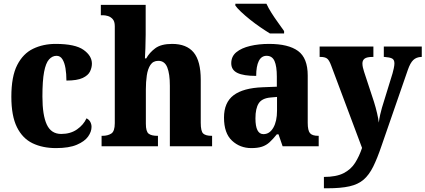

<svg xmlns="http://www.w3.org/2000/svg" viewBox="-20 -786 2287 1032"><path d="M281 10Q209 10 155 -16Q101 -42 71 -102.5Q41 -163 41 -266Q41 -375 72.5 -436.5Q104 -498 158 -524Q212 -550 279 -550Q384 -550 429 -518Q474 -486 474 -444Q474 -423 464 -402Q454 -381 424.5 -367Q395 -353 337 -353Q337 -389 332 -419Q327 -449 315.5 -467.5Q304 -486 284 -486Q261 -486 243.5 -466.5Q226 -447 217 -399.5Q208 -352 208 -267Q208 -167 231.5 -116.5Q255 -66 309 -66Q359 -66 394 -90.5Q429 -115 445 -150Q459 -143 465.5 -130.5Q472 -118 472 -104Q472 -78 453.5 -52Q435 -26 393 -8Q351 10 281 10Z M526 0V-56H531Q559 -56 578 -68Q597 -80 597 -124V-645Q597 -671 585.5 -683.5Q574 -696 559.5 -700Q545 -704 535 -704H522V-760H763V-599Q763 -562 761.5 -527Q760 -492 759 -472H766Q783 -503 814.5 -526.5Q846 -550 905 -550Q983 -550 1021 -504Q1059 -458 1059 -357V-126Q1059 -80 1072.5 -68Q1086 -56 1117 -56H1120V0H893V-325Q893 -389 879 -424Q865 -459 831 -459Q803 -459 788.5 -437Q774 -415 769 -380Q764 -345 764 -306V-121Q764 -79 779 -67.5Q794 -56 825 -56H829V0Z M1331 10Q1270 10 1227 -30Q1184 -70 1184 -154Q1184 -235 1235.5 -274Q1287 -313 1392 -317L1468 -320V-374Q1468 -430 1455.5 -458Q1443 -486 1413 -486Q1385 -486 1371 -458Q1357 -430 1357 -378Q1289 -378 1256 -394Q1223 -410 1223 -446Q1223 -483 1250.5 -505.5Q1278 -528 1324.5 -539Q1371 -550 1426 -550Q1530 -550 1582 -512Q1634 -474 1634 -380V-126Q1634 -85 1646 -70.5Q1658 -56 1690 -56H1693V0H1499L1477 -64H1468Q1447 -38 1429 -21.5Q1411 -5 1388 2.5Q1365 10 1331 10ZM1396 -65Q1429 -65 1449 -99.5Q1469 -134 1469 -191V-265L1435 -262Q1388 -258 1370.5 -230.5Q1353 -203 1353 -150Q1353 -65 1396 -65ZM1431 -606Q1408 -620 1379.5 -639.5Q1351 -659 1323.5 -681Q1296 -703 1275 -723Q1254 -743 1245 -756V-766H1412Q1422 -744 1439 -717Q1456 -690 1475 -664Q1494 -638 1507 -619V-606Z M1721 165Q1787 165 1826.5 145Q1866 125 1888.5 89.5Q1911 54 1926 9L1760 -434Q1749 -464 1737 -472Q1725 -480 1703 -480H1698V-536H1987V-480H1983Q1952 -480 1940 -471Q1928 -462 1928 -445Q1928 -435 1930.5 -423.5Q1933 -412 1937 -400L1990 -239Q2000 -207 2007 -176.5Q2014 -146 2016 -127Q2019 -150 2023.5 -170Q2028 -190 2033 -207L2090 -392Q2093 -402 2096.5 -418.5Q2100 -435 2100 -445Q2100 -465 2087.5 -471.5Q2075 -478 2047 -480H2043V-536H2247V-480H2244Q2218 -479 2201.5 -463.5Q2185 -448 2172 -410L2031 -3Q2008 65 1986 109.5Q1964 154 1934.5 179.5Q1905 205 1858.5 215.5Q1812 226 1740 226H1721Z"/></svg>

Font: Noto Serif SemiCondensed ExtraBold
Style: Regular
Weight: 800
Width: 4
Designer: Monotype Design Team
Foundry: Monotype Imaging Inc.
Version: Version 2.015